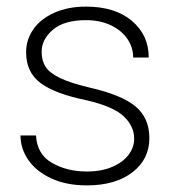

<svg xmlns="http://www.w3.org/2000/svg" viewBox="-20 -551 521 581"><path d="M240 -248Q147 -267 103 -299.5Q59 -332 59 -393Q59 -431 81 -462.5Q103 -494 144.5 -512.5Q186 -531 240 -531Q328 -531 379 -488Q430 -445 430 -377H383Q383 -407 366 -432.5Q349 -458 316.5 -474Q284 -490 240 -490Q174 -490 140 -461Q106 -432 106 -394Q106 -368 117.5 -349.5Q129 -331 160.5 -315.5Q192 -300 251 -286Q348 -264 390 -229Q432 -194 432 -133Q432 -69 380.5 -29.5Q329 10 243 10Q181 10 135.5 -11Q90 -32 66 -66.5Q42 -101 42 -141H89Q92 -84 137.5 -58Q183 -32 243 -32Q287 -32 319.5 -46Q352 -60 369 -82.5Q386 -105 386 -131Q386 -169 354.5 -199Q323 -229 240 -248Z"/></svg>

Font: Freesentation 2 ExtraLight
Style: Regular
Weight: 260
Designer: glyphs from Roboto by Christian Robertson / Hangul glyphs from Noto Sans CJK(Source Han Sans) by Jang Soo-young and Kang
Foundry: PT&
Version: Version 2.001